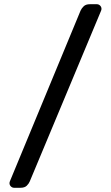

<svg xmlns="http://www.w3.org/2000/svg" viewBox="-20 -806 526 910"><path d="M362 -756Q367 -767 377 -776.5Q387 -786 406 -786H439Q448 -786 454.5 -779.5Q461 -773 461 -764Q461 -760 459 -755L121 54Q117 64 107 74Q97 84 77 84H47Q38 84 31.5 77.5Q25 71 25 62Q25 58 27 53Z"/></svg>

Font: Rubik
Style: Regular
Weight: 400
Designer: Hubert & Fischer
Foundry: Hubert & Fischer
Version: Version 1.002; ttfautohint (v1.6)